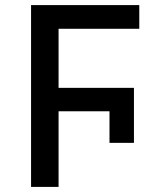

<svg xmlns="http://www.w3.org/2000/svg" viewBox="-20 -734 640 754"><path d="M102 0V-714H527V-621H210V-389H506V-173H410V-297H210V0Z"/></svg>

Font: Noto Sans Mono Medium
Style: Regular
Weight: 500
Designer: Monotype Design Team
Foundry: Monotype Imaging Inc.
Version: Version 2.014